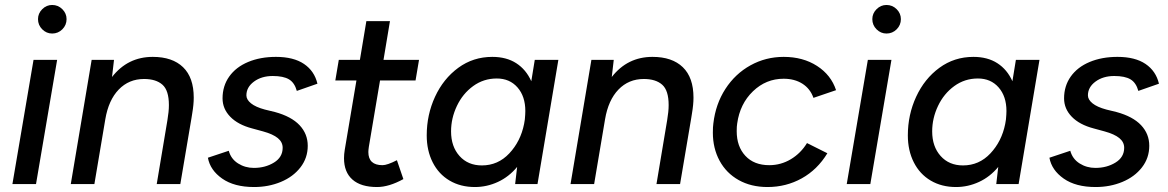

<svg xmlns="http://www.w3.org/2000/svg" viewBox="-20 -741 4703 773"><path d="M115 -500H210L125 0H30ZM133 -664Q133 -687 150 -704Q167 -721 190 -721Q214 -721 231 -704Q248 -687 248 -664Q248 -640 231 -623Q214 -606 190 -606Q167 -606 150 -623Q133 -640 133 -664Z M349 -500H439L431 -431Q494 -512 595 -512Q674 -512 717 -470.5Q760 -429 760 -348Q760 -320 754 -285L751 -266L706 0H611L654 -257Q660 -292 660 -318Q660 -377 634 -400Q608 -423 560 -423Q499 -423 458 -380.5Q417 -338 404 -261L360 0H265Z M817 -106 901 -134Q910 -101 938.5 -83Q967 -65 1002 -65Q1048 -65 1083 -86.5Q1118 -108 1118 -146Q1118 -169 1098.5 -185Q1079 -201 1039 -212L995 -224Q938 -239 907 -271Q876 -303 876 -345Q876 -395 903 -433Q930 -471 979 -491.5Q1028 -512 1091 -512Q1162 -512 1204 -483.5Q1246 -455 1258 -404L1175 -375Q1166 -408 1143.5 -421.5Q1121 -435 1078 -435Q1033 -435 1002.5 -412.5Q972 -390 972 -357Q972 -340 990.5 -325Q1009 -310 1046 -300L1087 -290Q1153 -272 1186 -237Q1219 -202 1219 -154Q1219 -105 1189.5 -67Q1160 -29 1110.5 -8.5Q1061 12 1003 12Q923 12 874.5 -22Q826 -56 817 -106Z M1365 -104Q1365 -120 1368 -138L1415 -417H1330L1344 -500H1429L1455 -656H1550L1524 -500H1667L1653 -417H1510L1465 -150Q1463 -136 1463 -129Q1463 -76 1520 -76Q1539 -76 1578 -96L1604 -20Q1546 12 1498 12Q1433 12 1399 -18Q1365 -48 1365 -104Z M2062 -69Q2029 -29 1984.5 -8.5Q1940 12 1892 12Q1834 12 1790 -14Q1746 -40 1722 -87.5Q1698 -135 1698 -196Q1698 -279 1731.5 -351.5Q1765 -424 1825 -468Q1885 -512 1962 -512Q2019 -512 2058.5 -486.5Q2098 -461 2119 -414L2133 -500H2228L2144 0H2054ZM1920 -75Q1985 -75 2030.5 -123.5Q2076 -172 2090 -242L2093 -260Q2095 -282 2095 -294Q2095 -353 2063.5 -389Q2032 -425 1980 -425Q1927 -425 1885 -394.5Q1843 -364 1819.5 -314.5Q1796 -265 1796 -212Q1796 -151 1830 -113Q1864 -75 1920 -75Z M2361 -500H2451L2443 -431Q2506 -512 2607 -512Q2686 -512 2729 -470.5Q2772 -429 2772 -348Q2772 -320 2766 -285L2763 -266L2718 0H2623L2666 -257Q2672 -292 2672 -318Q2672 -377 2646 -400Q2620 -423 2572 -423Q2511 -423 2470 -380.5Q2429 -338 2416 -261L2372 0H2277Z M2850 -207Q2850 -231 2852 -244Q2861 -322 2900.5 -383Q2940 -444 3001.5 -478Q3063 -512 3135 -512Q3213 -512 3269.5 -475.5Q3326 -439 3346 -378L3255 -347Q3242 -384 3210.5 -404Q3179 -424 3135 -424Q3064 -424 3011.5 -373.5Q2959 -323 2948 -244Q2946 -233 2946 -213Q2946 -151 2981 -113.5Q3016 -76 3077 -76Q3124 -76 3164 -100Q3204 -124 3229 -165L3311 -124Q3271 -58 3208 -23Q3145 12 3070 12Q3004 12 2954 -16Q2904 -44 2877 -94Q2850 -144 2850 -207Z M3474 -500H3569L3484 0H3389ZM3492 -664Q3492 -687 3509 -704Q3526 -721 3549 -721Q3573 -721 3590 -704Q3607 -687 3607 -664Q3607 -640 3590 -623Q3573 -606 3549 -606Q3526 -606 3509 -623Q3492 -640 3492 -664Z M3999 -69Q3966 -29 3921.5 -8.5Q3877 12 3829 12Q3771 12 3727 -14Q3683 -40 3659 -87.5Q3635 -135 3635 -196Q3635 -279 3668.5 -351.5Q3702 -424 3762 -468Q3822 -512 3899 -512Q3956 -512 3995.5 -486.5Q4035 -461 4056 -414L4070 -500H4165L4081 0H3991ZM3857 -75Q3922 -75 3967.5 -123.5Q4013 -172 4027 -242L4030 -260Q4032 -282 4032 -294Q4032 -353 4000.5 -389Q3969 -425 3917 -425Q3864 -425 3822 -394.5Q3780 -364 3756.5 -314.5Q3733 -265 3733 -212Q3733 -151 3767 -113Q3801 -75 3857 -75Z M4205 -106 4289 -134Q4298 -101 4326.5 -83Q4355 -65 4390 -65Q4436 -65 4471 -86.5Q4506 -108 4506 -146Q4506 -169 4486.5 -185Q4467 -201 4427 -212L4383 -224Q4326 -239 4295 -271Q4264 -303 4264 -345Q4264 -395 4291 -433Q4318 -471 4367 -491.5Q4416 -512 4479 -512Q4550 -512 4592 -483.5Q4634 -455 4646 -404L4563 -375Q4554 -408 4531.5 -421.5Q4509 -435 4466 -435Q4421 -435 4390.5 -412.5Q4360 -390 4360 -357Q4360 -340 4378.5 -325Q4397 -310 4434 -300L4475 -290Q4541 -272 4574 -237Q4607 -202 4607 -154Q4607 -105 4577.5 -67Q4548 -29 4498.5 -8.5Q4449 12 4391 12Q4311 12 4262.5 -22Q4214 -56 4205 -106Z"/></svg>

Font: Oak Sans Medium
Style: Italic
Weight: 500
Italic angle: -9.49998°
Foundry: Erik Kennedy, Walven
Version: Version 1.000